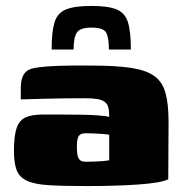

<svg xmlns="http://www.w3.org/2000/svg" viewBox="-20 -624 611 647"><path d="M288 -604Q344 -604 372.5 -592.5Q401 -581 411 -549.5Q421 -518 421 -457H347Q347 -498 337.5 -514.5Q328 -531 288 -531Q251 -531 239.5 -515Q228 -499 228 -457H154Q154 -516 163.5 -548Q173 -580 202 -592Q231 -604 288 -604ZM270 3Q192 3 144 0Q96 -3 70.5 -15Q45 -27 36 -51Q27 -75 27 -115Q27 -166 36 -192.5Q45 -219 66.5 -228.5Q88 -238 123 -238Q149 -238 183.5 -238Q218 -238 252 -237.5Q286 -237 312.5 -235Q339 -233 348 -230Q348 -250 345 -262Q342 -274 332.5 -281Q323 -288 306.5 -290.5Q290 -293 263 -293Q228 -293 192 -292.5Q156 -292 120.5 -291Q85 -290 50 -289V-327Q50 -358 61 -374.5Q72 -391 97 -395Q123 -400 174.5 -402Q226 -404 289 -403Q369 -403 420 -395.5Q471 -388 499 -368.5Q527 -349 537.5 -311.5Q548 -274 548 -214L547 -20Q524 -8 449 -2.5Q374 3 270 3ZM269 -79Q282 -79 296.5 -79.5Q311 -80 324.5 -81Q338 -82 348 -84V-170Q337 -172 320.5 -173Q304 -174 289.5 -174.5Q275 -175 269 -175Q259 -175 252 -171.5Q245 -168 242 -158Q239 -148 239 -129Q239 -109 242 -98Q245 -87 251.5 -83Q258 -79 269 -79Z"/></svg>

Font: Genos Thin Black
Style: Regular
Weight: 900
Version: Version 1.010